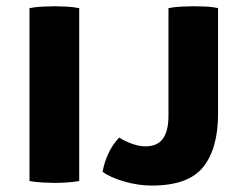

<svg xmlns="http://www.w3.org/2000/svg" viewBox="-20 -577 776 612"><path d="M74 -551Q93 -555 117 -556Q141 -557 155 -557Q170 -557 191.2 -556Q212.5 -555 232.5 -551V0Q212.5 3.5 191.2 4.8Q170 6 155 6Q141 6 117 4.8Q93 3.5 74 0ZM360 -138.5Q380.5 -125.5 402.8 -118Q425 -110.5 443.5 -110.5Q482 -110.5 499.5 -135.2Q517 -160 517 -208V-551Q536 -555 559 -556Q582 -557 596 -557Q611.5 -557 633.5 -556.2Q655.5 -555.5 675 -551V-214Q675 -104 627.8 -44.8Q580.5 14.5 464 14.5Q420.5 14.5 375.8 1.5Q331 -11.5 307 -29.5Q312 -58.5 325.5 -87.8Q339 -117 360 -138.5Z"/></svg>

Font: Signika SC
Style: Regular
Weight: 300
Designer: Anna Giedryś
Foundry: Anna Giedryś
Version: Version 2.000